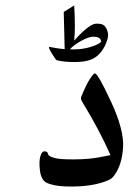

<svg xmlns="http://www.w3.org/2000/svg" viewBox="-20 -649 469 700"><path d="M373 8.8Q314.9 33.7 220.7 30.8Q173.3 29.3 147.5 16.1Q129.4 4.9 125.5 -28.1Q121.6 -61 127.2 -79.6Q132.8 -98.1 143.6 -97.4Q154.3 -96.7 155.8 -85.4Q156.7 -80.1 176.5 -73.7Q196.3 -67.4 251 -67.9Q305.7 -68.4 343 -75.7Q380.4 -83 382.8 -83.5Q343.3 -173.3 280.3 -276.9Q273.4 -287.6 275.9 -295.4Q292.5 -336.9 306.6 -359.4Q320.8 -381.8 326.2 -381.3Q337.4 -380.4 385 -277.8Q432.6 -175.3 428.7 -111.6Q424.8 -47.9 396.5 -9.3Q387.7 2.9 373 8.8ZM215.8 -469.7 212.4 -605.5Q221.7 -610.8 231.4 -617.2Q241.2 -623.5 250.5 -629.4Q255.4 -547.4 250.5 -501Q304.7 -561.5 330.1 -562.7Q355.5 -564 364 -551.3Q372.6 -538.6 374 -523.9Q375.5 -509.3 361.8 -480.5Q338.4 -435.5 296.9 -427.2Q276.4 -422.4 243.9 -422.9Q211.4 -423.3 187.5 -429.2Q183.6 -430.2 168.9 -454.1Q154.3 -478 160.6 -478Q161.1 -478 177.7 -474.9Q194.3 -471.7 215.8 -469.7ZM234.9 -469.2Q285.2 -466.8 326.2 -483.4Q341.3 -489.3 348.6 -496.6Q348.6 -515.6 318.4 -515.1Q303.2 -514.6 276.4 -500.2Q249.5 -485.8 234.9 -469.2Z"/></svg>

Font: Amiri Typewriter
Style: Bold
Weight: 700
Monospace: yes
Designer: Khaled Hosny
Version: Version 1.1